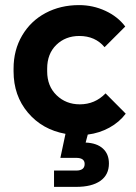

<svg xmlns="http://www.w3.org/2000/svg" viewBox="-20 -520 532 753"><path d="M278.8 212.9H191.9V148.9H278.8Q312 148.9 312 123Q312 99.1 278.8 99.1H216.8L236.8 4.9Q145.5 -11.7 89.4 -78.4Q33.2 -145 33.2 -240.2V-251Q33.2 -323.7 66.9 -380.9Q100.6 -438 158.9 -469Q217.3 -500 290 -500Q344.7 -500 393.3 -477.5Q441.9 -455.1 471.2 -416L390.1 -335Q353.5 -378.9 291 -378.9Q236.8 -378.9 200.9 -344Q165 -309.1 165 -251V-240.2Q165 -182.1 201.9 -146.5Q238.8 -110.8 293 -110.8Q352.5 -110.8 394 -153.8L473.1 -74.2Q448.2 -41 409.2 -19.5Q370.1 2 324.2 7.8L315.9 39.1Q359.9 41 383.5 62.5Q407.2 84 407.2 121.1Q407.2 165.5 373.8 189.2Q340.3 212.9 278.8 212.9Z"/></svg>

Font: SUSE
Style: Bold
Weight: 700
Designer: Rene Bieder
Foundry: SUSE
Version: Version 1.000